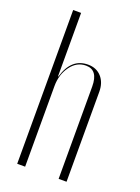

<svg xmlns="http://www.w3.org/2000/svg" viewBox="-135 -759 596 819"><g transform="rotate(20 163.0 -350.0)"><path d="M89 -411Q115 -502 191 -502Q229 -502 252 -476.5Q275 -451 275 -409V-1H239V-420Q239 -495 184 -495Q142 -495 114.5 -457Q87 -419 87 -367V-1H51V-699H87V-411Z"/></g></svg>

Font: Moniqa ExtLt Narrow Display
Style: Regular
Weight: 200
Width: 4
Designer: Rajesh Rajput
Foundry: Rajesh Rajput
Version: Version 1.000